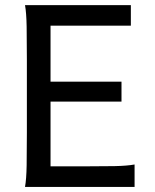

<svg xmlns="http://www.w3.org/2000/svg" viewBox="-20 -733 606 753"><path d="M456.5 -412.6V-334.5H178.2V-80.6H307.1Q379.9 -80.6 429.2 -81.5Q478.5 -82.5 507.8 -87.9V0H78.1Q83.5 -29.3 84.5 -84.7Q85.4 -140.1 85.4 -212.4V-500.5Q85.4 -572.8 84.5 -628.2Q83.5 -683.6 78.1 -712.9H493.2V-632.3H178.2V-412.6Z"/></svg>

Font: Andika
Style: Regular
Weight: 400
Designer: Victor Gaultney, Annie Olsen, Julie Remington, Don Collingsworth, Eric Hays
Foundry: SIL International
Version: Version 1.001